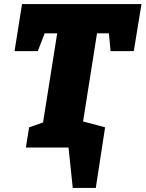

<svg xmlns="http://www.w3.org/2000/svg" viewBox="-20 -730 720 950"><path d="M52 -477 89 -710H680L642 -477H527L519 -565H460L391 -129L500 -100L454 200H340L319 0H108L124 -100L193 -124L263 -565H201L167 -477Z"/></svg>

Font: Bitter Pro Black
Style: Italic
Weight: 900
Italic angle: -9°
Designer: Sol Matas, and Bitter project Authors
Foundry: Sol Matas
Version: Version 1.010